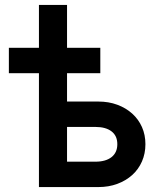

<svg xmlns="http://www.w3.org/2000/svg" viewBox="-20 -759 632 779"><path d="M138 -462H16V-565H138V-739H252V-565H387V-462H252V-347H379Q421 -347 456 -334Q491 -321 516.5 -298Q542 -275 556 -243.5Q570 -212 570 -174Q570 -136 556 -104Q542 -72 516.5 -49Q491 -26 456 -13Q421 0 379 0H138ZM367 -103Q409 -103 432.5 -121.5Q456 -140 456 -174Q456 -208 432.5 -226Q409 -244 367 -244H252V-103Z"/></svg>

Font: Involve SemiBold
Style: Regular
Weight: 600
Designer: Stefan Peev
Foundry: Context Ltd.
Version: Version 1.001